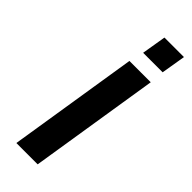

<svg xmlns="http://www.w3.org/2000/svg" viewBox="-295 -948 981 981"><g transform="rotate(45 195.5 -458.0)"><path d="M78 0 190 -705H344L232 0ZM210 -784 232 -916H373L351 -784Z"/></g></svg>

Font: Nunito Sans 7pt Expanded
Style: Bold Italic
Weight: 700
Width: 7
Italic angle: -9°
Designer: Vernon Adams
Foundry: Vernon Adams
Version: Version 3.101;gftools[0.9.27]